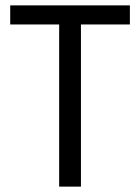

<svg xmlns="http://www.w3.org/2000/svg" viewBox="-20 -694 522 714"><path d="M463 -603H281V0H200V-603H18V-674H463Z"/></svg>

Font: Hind Mysuru
Style: Regular
Weight: 400
Designer: Manushi Parikh, Hitesh Malaviya
Foundry: Indian Type Foundry
Version: Version 0.703;PS 1.0;hotconv 1.0.86;makeotf.lib2.5.63406